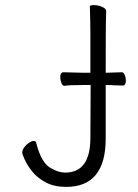

<svg xmlns="http://www.w3.org/2000/svg" viewBox="-20 -720 540 752"><path d="M334 -589Q334 -623 332 -695Q332 -700 348 -700Q364 -700 380 -693Q396 -686 396 -677Q396 -665 395 -644Q394 -623 394 -440V-435Q432 -436 457 -437Q464 -437 468.5 -426.5Q473 -416 473 -404Q473 -385 461 -385Q441 -385 425 -386Q417 -387 399 -387H394V-177Q394 12 239 12Q192 12 158.5 -6Q125 -24 105.5 -49Q86 -74 76.5 -95.5Q67 -117 67 -122Q67 -132 74.5 -142.5Q82 -153 93 -160.5Q104 -168 112.5 -168Q121 -168 122 -160Q142 -79 182 -60Q210 -44 235 -44Q334 -44 334 -180L335 -387H307Q251 -387 233 -384Q225 -383 220.5 -395Q216 -407 216 -418Q216 -437 229 -437Q250 -437 307 -435H334Z"/></svg>

Font: Moon Stars Kai HW Light
Style: Regular
Weight: 300
Designer: GuiWonder
Version: Version 1.101